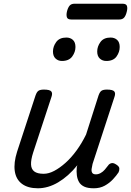

<svg xmlns="http://www.w3.org/2000/svg" viewBox="-20 -997 705 1033"><path d="M184 16Q130 16 98 -8Q66 -32 59.5 -76.5Q53 -121 72 -181L171 -483Q178 -503 187.5 -509Q197 -515 216 -515Q247 -515 255.5 -505.5Q264 -496 257 -476L158 -175Q146 -137 147 -112Q148 -87 164.5 -74.5Q181 -62 215 -62Q242 -62 271.5 -77.5Q301 -93 332 -120.5Q363 -148 391.5 -187Q420 -226 443 -273L510 -483Q517 -503 526.5 -509Q536 -515 555 -515Q586 -515 594.5 -505.5Q603 -496 596 -476L478 -115Q475 -102 473 -89Q471 -76 476 -67.5Q481 -59 496 -59Q509 -59 521.5 -66Q534 -73 544 -84.5Q554 -96 562 -107Q568 -116 579 -119Q590 -122 605 -112Q621 -102 622 -91.5Q623 -81 618 -70Q607 -53 588 -32.5Q569 -12 543.5 2Q518 16 485 16Q452 16 433 7Q414 -2 405 -18Q396 -34 393.5 -54Q391 -74 393 -96L396 -108Q372 -78 346 -55Q320 -32 293 -16Q266 0 238.5 8Q211 16 184 16ZM313 -669Q293 -669 279 -682Q265 -695 265 -720Q265 -747 282.5 -771Q300 -795 337 -795Q358 -795 372 -782.5Q386 -770 386 -744Q386 -717 368.5 -693Q351 -669 313 -669ZM552 -669Q531 -669 517 -682Q503 -695 503 -720Q503 -747 520.5 -771Q538 -795 575 -795Q596 -795 610 -782.5Q624 -770 624 -744Q624 -717 607 -693Q590 -669 552 -669ZM364 -892Q344 -892 340 -904Q336 -916 340 -934Q345 -955 354 -966Q363 -977 381 -977H639Q659 -977 663 -965Q667 -953 662 -934Q657 -913 648 -902.5Q639 -892 621 -892Z"/></svg>

Font: Playwrite BE VLG
Style: Regular
Weight: 400
Designer: Veronika Burian, José Scaglione
Foundry: TypeTogether
Version: Version 1.002